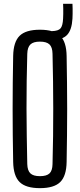

<svg xmlns="http://www.w3.org/2000/svg" viewBox="-20 -960 410 987"><path d="M185.2 7.2Q112.6 7.2 80.8 -24.2Q49 -55.6 47.7 -127.8Q46.3 -197.9 45.6 -265.4Q44.9 -332.9 44.9 -399.9Q44.9 -466.9 45.6 -534.4Q46.3 -601.9 47.7 -672Q49 -744.5 80.8 -775.9Q112.6 -807.2 185.2 -807.2Q257.9 -807.2 289.7 -775.9Q321.4 -744.5 322.5 -672Q323.7 -601.7 324.5 -534Q325.3 -466.3 325.3 -399.6Q325.3 -332.8 324.5 -265.3Q323.7 -197.9 322.5 -127.8Q321.4 -55.6 289.7 -24.2Q257.9 7.2 185.2 7.2ZM185.2 -54.4Q219.5 -54.4 234.5 -68.6Q249.5 -82.9 250 -116.5Q252.1 -188.6 252.9 -259.9Q253.7 -331.2 253.7 -402.1Q253.7 -472.9 252.7 -543.3Q251.7 -613.6 250 -683.3Q249.5 -717.2 234.4 -731.6Q219.3 -746 185.2 -746Q151.5 -746 136.4 -731.6Q121.2 -717.2 120.2 -683.3Q118.2 -613.6 117.2 -543.3Q116.1 -472.9 116.3 -402.1Q116.5 -331.2 117.6 -259.9Q118.6 -188.6 120.2 -116.5Q121.2 -82.9 136.4 -68.6Q151.5 -54.4 185.2 -54.4ZM246.7 -754.8Q242.4 -754.8 237.7 -755.3Q232.9 -755.7 227.5 -756.8L226.7 -800Q233.4 -800 237.9 -800Q242.4 -800 246.7 -800Q279.8 -800.8 291.2 -814.2Q302.6 -827.6 304.3 -864.1Q304.8 -874 305.1 -888.1Q305.3 -902.2 305.1 -916.3Q304.8 -930.4 304.3 -940.3H352.5Q353 -930.4 353.3 -916.3Q353.5 -902.2 353.3 -888.1Q353 -874 352.5 -864.1Q349.2 -806.2 325 -780.5Q300.7 -754.8 246.7 -754.8Z"/></svg>

Font: Big Shoulders Thin
Style: Regular
Weight: 100
Designer: Patric King
Foundry: XO Type Co
Version: Version 2.002